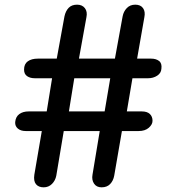

<svg xmlns="http://www.w3.org/2000/svg" viewBox="-20 -802 757 822"><path d="M627 -551Q648 -551 661 -541Q674 -531 671 -508Q670 -489 653 -478Q636 -467 614 -467H547L523 -325H587Q610 -325 621.5 -314Q633 -303 633 -285Q633 -269 617 -255Q601 -241 574 -241H502L469 -50Q465 -28 451.5 -14Q438 0 415 0Q393 0 382.5 -16Q372 -32 376 -54L407 -241H253L221 -50Q217 -29 202.5 -14.5Q188 0 167 0Q145 0 134 -13.5Q123 -27 127 -54L159 -241H90Q69 -241 56.5 -251.5Q44 -262 45 -279Q47 -302 62.5 -313.5Q78 -325 103 -325H180L203 -467H129Q109 -467 96 -476Q83 -485 83 -504Q83 -528 99 -539.5Q115 -551 142 -551H223L256 -732Q261 -755 274 -768.5Q287 -782 310 -782Q332 -782 343.5 -767Q355 -752 350 -728L318 -551H472L505 -732Q509 -753 523 -767.5Q537 -782 559 -782Q582 -782 592.5 -767Q603 -752 598 -728L567 -551ZM428 -325 452 -467H298L275 -325Z"/></svg>

Font: Comfortaa
Style: Bold
Weight: 700
Designer: Johan Aakerlund
Foundry: Johan Aakerlund
Version: Version 3.104; ttfautohint (v1.8.1.43-b0c9)